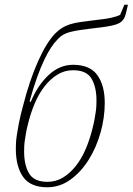

<svg xmlns="http://www.w3.org/2000/svg" viewBox="-20 -780 561 812"><path d="M180 12Q109 12 78 -31.5Q47 -75 47 -150Q47 -160 47.5 -173.5Q48 -187 51 -207.5Q54 -228 59.5 -257Q65 -286 76 -327Q105 -441 141 -521Q177 -601 214 -639Q228 -653 242.5 -662Q257 -671 275.5 -677Q294 -683 318 -686.5Q342 -690 375 -694Q401 -697 419.5 -699.5Q438 -702 451 -705Q464 -708 473 -711Q482 -714 488 -717L506 -760H521Q514 -727 509.5 -713.5Q505 -700 496 -691Q492 -687 485.5 -683Q479 -679 465.5 -675Q452 -671 430 -667.5Q408 -664 372 -660Q339 -656 315.5 -652.5Q292 -649 275.5 -644.5Q259 -640 247 -633Q235 -626 225 -615Q210 -600 196 -579Q182 -558 167 -526.5Q152 -495 136.5 -452Q121 -409 105 -351L110 -349Q139 -419 185.5 -462.5Q232 -506 289 -506Q360 -506 391.5 -462.5Q423 -419 423 -345Q423 -282 405 -218.5Q387 -155 354.5 -103.5Q322 -52 277.5 -20Q233 12 180 12ZM181 -11Q217 -11 247 -29.5Q277 -48 301 -78.5Q325 -109 342.5 -150Q360 -191 371 -236Q377 -259 380 -276.5Q383 -294 385 -307.5Q387 -321 387.5 -332.5Q388 -344 388 -355Q388 -412 367 -447.5Q346 -483 289 -483Q253 -483 223 -464.5Q193 -446 169 -415.5Q145 -385 127.5 -344Q110 -303 99 -258Q93 -235 90 -217.5Q87 -200 85 -186.5Q83 -173 82.5 -161.5Q82 -150 82 -139Q82 -82 103 -46.5Q124 -11 181 -11Z"/></svg>

Font: IBM Plex Serif ExtLt
Style: Italic
Weight: 200
Italic angle: -14°
Designer: Mike Abbink, Paul van der Laan, Pieter van Rosmalen
Foundry: Bold Monday
Version: Version 3.001